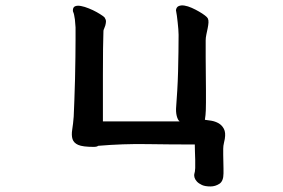

<svg xmlns="http://www.w3.org/2000/svg" viewBox="-20 -504 1040 706"><path d="M627 -466.8Q628.9 -478.5 637.7 -481.9Q646.5 -485.4 658.7 -483.4Q670.9 -481.4 685.1 -475.1Q699.2 -468.8 711.9 -461.4Q724.6 -454.1 733.4 -447.3Q742.2 -440.4 744.1 -436.5Q747.1 -430.7 746.6 -421.4Q746.1 -412.1 743.7 -400.4Q741.2 -388.7 738.8 -377Q736.3 -365.2 736.3 -355.5Q736.3 -326.2 736.3 -293.9Q736.3 -261.7 736.8 -231Q737.3 -200.2 737.3 -172.9Q737.3 -145.5 737.3 -127Q737.3 -116.2 736.8 -98.6Q736.3 -81.1 733.4 -63.5Q743.2 -62.5 757.3 -60.1Q771.5 -57.6 783.7 -50.8Q795.9 -43.9 803.2 -30.3Q810.5 -16.6 806.6 6.8Q806.6 8.8 803.7 20.5Q800.8 32.2 800.8 43Q800.8 51.8 800.8 64.5Q800.8 77.1 801.3 90.3Q801.8 103.5 801.8 115.2Q801.8 127 801.8 133.8Q801.8 162.1 786.6 171.9Q771.5 181.6 753.9 181.6Q734.4 181.6 722.7 176.3Q710.9 170.9 704.1 163.6Q697.3 156.2 695.3 148.9Q693.4 141.6 694.3 136.7Q697.3 127.9 697.8 113.8Q698.2 99.6 697.8 83.5Q697.3 67.4 696.8 52.2Q696.3 37.1 696.3 27.3Q607.4 27.3 520 25.9Q432.6 24.4 340.8 32.2Q336.9 36.1 324.2 36.1Q284.2 36.1 267.6 28.8Q251 21.5 246.6 7.3Q242.2 -6.8 245.6 -27.8Q249 -48.8 251 -75.2Q252 -96.7 253.4 -134.3Q254.9 -171.9 255.9 -213.4Q256.8 -254.9 257.3 -293.9Q257.8 -333 257.8 -358.4V-403.3Q256.8 -421.9 255.4 -432.6Q253.9 -443.4 252.4 -449.7Q251 -456.1 249.5 -459Q248 -461.9 248 -465.8Q248 -477.5 256.3 -481Q264.6 -484.4 277.8 -481.9Q291 -479.5 306.6 -473.1Q322.3 -466.8 335.4 -459.5Q348.6 -452.1 357.4 -445.8Q366.2 -439.5 366.2 -436.5Q370.1 -430.7 369.6 -423.8Q369.1 -417 367.2 -410.2Q365.2 -403.3 362.8 -398.4Q360.4 -393.6 360.4 -390.6Q360.4 -381.8 359.9 -369.6Q359.4 -357.4 358.9 -324.2Q358.4 -291 358.4 -228.5Q358.4 -166 358.4 -57.6H640.6Q633.8 -62.5 629.9 -77.6Q626 -92.8 627.9 -113.3Q629.9 -137.7 631.8 -171.4Q633.8 -205.1 634.8 -241.7Q635.7 -278.3 636.2 -313.5Q636.7 -348.6 636.7 -376Q636.7 -384.8 635.7 -397Q634.8 -409.2 633.3 -421.9Q631.8 -434.6 630.4 -446.3Q628.9 -458 627 -466.8Z"/></svg>

Font: JasonHandwriting1
Style: Regular
Weight: 400
Version: Version 1.48.20